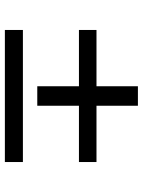

<svg xmlns="http://www.w3.org/2000/svg" viewBox="81 -667 586 788"><g transform="rotate(90 374.0 -273.0)"><path d="M334 -133V-304H103V-376H334V-546H414V-376H645V-304H414V-133ZM103 0V-74H645V0Z"/></g></svg>

Font: Nunito Sans 10pt Expanded Medium
Style: Regular
Weight: 500
Width: 7
Designer: Vernon Adams
Foundry: Vernon Adams
Version: Version 3.101;gftools[0.9.27]